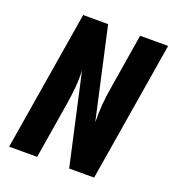

<svg xmlns="http://www.w3.org/2000/svg" viewBox="-133 -841 866 947"><g transform="rotate(20 300.0 -367.5)"><path d="M21 0 142 -735H273L379 -258Q378 -303 381.5 -349Q385 -395 393 -441L441 -735H588L467 0H336L230 -477Q232 -432 228 -386Q224 -340 216 -294L168 0Z"/></g></svg>

Font: Iosevka SS04 Hv Ex Obl
Style: Regular
Weight: 900
Width: 7
Italic angle: -9°
Monospace: yes
Designer: Belleve Invis
Foundry: Belleve Invis
Version: Version 19.0.0; ttfautohint (v1.8.4)